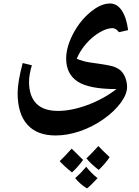

<svg xmlns="http://www.w3.org/2000/svg" viewBox="-20 -430 788 1091"><path d="M702.1 64.9Q702.1 104.5 666.5 153.6Q630.9 202.6 568.8 246.6Q506.8 290.5 435.1 315.2Q363.3 339.8 295.9 339.8Q190.4 339.8 135.3 278.1Q80.1 216.3 80.1 98.1Q80.1 37.1 108.9 -71.8L161.1 -59.1Q145 -4.9 145 34.2Q145 115.7 186 158Q227.1 200.2 309.1 200.2Q385.7 200.2 476.1 167Q566.4 133.8 642.1 76.2Q486.3 76.2 421.1 33.4Q356 -9.3 356 -97.2Q356 -161.6 394.3 -235.8Q432.6 -310.1 492.4 -360.1Q552.2 -410.2 605 -410.2Q645.5 -410.2 672.1 -370.1Q698.7 -330.1 708 -258.8L655.8 -247.1Q638.7 -270 619.1 -270Q587.4 -270 546.9 -246.6Q506.3 -223.1 471.2 -183.6Q436 -144 416 -96.2Q452.1 -81.1 487.3 -75.7Q522.5 -70.3 555.2 -65.9Q585.4 -61.5 612.5 -55.2Q639.6 -48.8 659.7 -33.9Q679.7 -19 690.9 8.5Q702.1 36.1 702.1 64.9ZM452.1 478.5Q427.2 514.2 389.2 549.8Q346.2 516.1 319.3 485.8Q343.3 463.4 387.2 414.6ZM603 462.9Q580.6 497.1 541 535.6Q495.6 501 471.2 469.7Q489.3 453.1 507.3 433.6Q525.4 414.1 539.1 399.9Q560.1 422.9 603 462.9ZM534.2 582.5Q490.2 629.9 474.1 640.6Q435.5 616.7 407.2 582.5Q437.5 555.7 470.2 517.6Q492.7 548.3 534.2 582.5Z"/></svg>

Font: Sahl Naskh
Style: Bold
Weight: 700
Designer: Pascal Zoghbi
Version: Version 1.001